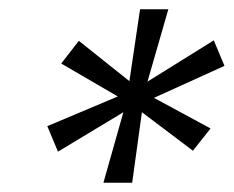

<svg xmlns="http://www.w3.org/2000/svg" viewBox="-20 -708 504 414"><path d="M246 -466 203 -314H265L286 -466L396 -383L434 -431L312 -497L464 -566L441 -621L298 -532L343 -688H282L259 -533L150 -620L112 -571L234 -500L82 -436L105 -381Z"/></svg>

Font: Saira UNSAM Medium Italic
Style: Regular
Weight: 500
Italic angle: -12°
Designer: Hector Gatti with collaboration of the Omnibus-Type team
Foundry: Omnibus-Type
Version: Version 0.072;PS 000.072;hotconv 1.0.88;makeotf.lib2.5.64775